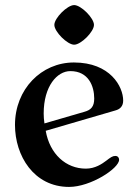

<svg xmlns="http://www.w3.org/2000/svg" viewBox="-20 -724 534 756"><path d="M194 -626C194 -599 245 -548 272 -548C299 -548 350 -599 350 -626C350 -653 299 -704 272 -704C245 -704 194 -653 194 -626ZM39 -232C39 -111 113 12 252 12C337 12 449 -61 449 -95C449 -103 444 -110 434 -110C423 -110 415 -104 398 -91C382 -79 355 -60 318 -60C240 -60 176 -117 160 -209L434 -289C453 -294 465 -306 465 -328C465 -383 414 -478 271 -478C143 -478 39 -373 39 -232ZM152 -277C152 -385 205 -444 257 -444C329 -444 351 -384 351 -336C351 -304 338 -291 313 -284L155 -238C153 -251 152 -265 152 -277Z"/></svg>

Font: Monomakh Unicode
Style: Regular
Weight: 400
Version: Version 1.2